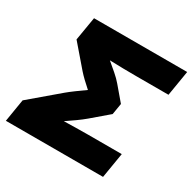

<svg xmlns="http://www.w3.org/2000/svg" viewBox="-160 -890 1053 1051"><g transform="rotate(30 366.0 -364.0)"><path d="M5.9 0 29.3 -142.6 207 -293.5Q225.6 -309.1 253.4 -329.6Q281.2 -350.1 310.5 -370.6Q288.6 -389.6 267.8 -409.7Q247.1 -429.7 233.9 -444.8L118.2 -579.1L143.1 -727.5H731.9L705.6 -568.4H500.5Q460.9 -568.4 418 -569.1Q375 -569.8 333.5 -571.3Q359.9 -549.3 386.7 -526.1Q413.6 -502.9 431.2 -481.9L505.4 -394.5L493.7 -324.2L389.6 -235.4Q367.7 -216.8 339.1 -196.5Q310.5 -176.3 281.7 -156.7Q319.3 -157.7 358.2 -158.4Q397 -159.2 432.6 -159.2H646.5L620.1 0Z"/></g></svg>

Font: Inter Black
Style: Italic
Weight: 900
Italic angle: -9.39999°
Designer: Rasmus Andersson
Foundry: rsms
Version: Version 4.000;git-a52131595